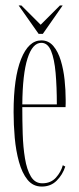

<svg xmlns="http://www.w3.org/2000/svg" viewBox="-20 -675 291 706"><path d="M133.5 11Q101.5 11 81.2 -14Q61 -39 49.8 -79.8Q38.5 -120.5 34.2 -168.5Q30 -216.5 30 -262.5Q30 -389 57.5 -457.8Q85 -526.5 132 -526.5Q158.5 -526.5 176 -506Q193.5 -485.5 203.5 -452.5Q213.5 -419.5 217.5 -381.5Q221.5 -343.5 221.5 -308.5Q221.5 -301.5 221.5 -294.8Q221.5 -288 221 -281H62V-278Q62 -231.5 63.5 -182.8Q65 -134 71.8 -92.8Q78.5 -51.5 93.5 -26.2Q108.5 -1 135.5 -1Q167 -1 185.8 -22Q204.5 -43 211 -67.5L220 -62.5Q210 -32 188.2 -10.5Q166.5 11 133.5 11ZM132 -517.5Q99.5 -517.5 81.2 -460.2Q63 -403 62 -291H189Q189 -355.5 184.5 -406.8Q180 -458 167.8 -487.8Q155.5 -517.5 132 -517.5ZM122 -550.5 48.5 -655H58.5L129.5 -584L200.5 -655H210.5L137.5 -550.5Z"/></svg>

Font: Imbue 100pt Thin
Style: Regular
Weight: 100
Designer: Tyler Finck
Foundry: Etcetera Type Company
Version: Version 1.102; ttfautohint (v1.8.3)